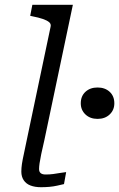

<svg xmlns="http://www.w3.org/2000/svg" viewBox="-20 -778 497 801"><path d="M191 -666Q194 -678 185 -685.5Q176 -693 158.5 -699Q141 -705 115 -710L106 -712L115 -758H284L165 -193Q157 -159 152 -135Q147 -111 145 -96.5Q143 -82 143 -73Q143 -61 150 -55.5Q157 -50 170 -50Q187 -50 202 -52Q217 -54 231 -56.5Q245 -59 256 -60L247 -10Q234 -7 218.5 -3.5Q203 0 186 1.5Q169 3 151 3Q126 3 107.5 -4Q89 -11 79 -26Q69 -41 69 -62Q69 -77 71.5 -94Q74 -111 80 -138Q86 -165 94 -205ZM457 -347Q457 -319 437.5 -300.5Q418 -282 387 -282Q356 -282 336.5 -300.5Q317 -319 317 -347Q317 -377 336.5 -395Q356 -413 387 -413Q418 -413 437.5 -395Q457 -377 457 -347Z"/></svg>

Font: Roboto Serif 20pt Light
Style: Italic
Weight: 300
Italic angle: -10°
Version: Version 1.007